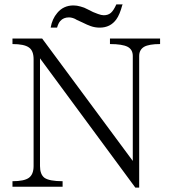

<svg xmlns="http://www.w3.org/2000/svg" viewBox="-20 -854 790 879"><path d="M37.1 1H266.6V-24.4Q206.1 -24.4 183.6 -40Q163.1 -55.7 163.1 -93.8V-586.9L599.6 4.9H617.2V-597.7Q617.2 -626 639.6 -639.6Q662.1 -652.3 712.9 -652.3V-677.7H483.4V-652.3Q540 -652.3 564.5 -639.6Q587.9 -627 587.9 -597.7V-117.2L172.9 -677.7H37.1V-652.3Q90.8 -652.3 112.3 -636.7Q133.8 -622.1 133.8 -583V-93.8Q133.8 -55.7 112.3 -40Q90.8 -24.4 37.1 -24.4ZM512.7 -834Q500 -805.7 487.3 -794.9Q474.6 -784.2 455.1 -784.2Q444.3 -784.2 428.7 -790Q417 -793.9 406.2 -798.8L382.8 -810.5Q365.2 -820.3 348.6 -824.2Q332 -829.1 316.4 -829.1Q270.5 -829.1 242.2 -794.9Q218.8 -767.6 211.9 -727.5H241.2Q247.1 -748 255.9 -757.8Q270.5 -774.4 295.9 -774.4Q303.7 -774.4 313.5 -771.5Q323.2 -768.6 332 -762.7L355.5 -752Q380.9 -739.3 395.5 -734.4Q415 -727.5 436.5 -727.5Q485.4 -727.5 512.7 -765.6Q528.3 -787.1 540 -831.1L542 -834Z"/></svg>

Font: Batang
Style: Regular
Weight: 400
Version: Version 2.21